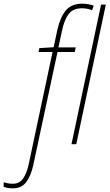

<svg xmlns="http://www.w3.org/2000/svg" viewBox="-152 -785 596 1045"><path d="M-82 240Q-35 240 -9.5 206.5Q16 173 29 114L161 -502H255L260 -527H166L185 -616Q198 -678 222 -709Q246 -740 294 -740Q324 -740 349 -729L358 -754Q348 -758 331 -761.5Q314 -765 297 -765Q237 -765 206.5 -728.5Q176 -692 160 -622L140 -528L62 -523L58 -502H134L4 110Q-7 159 -26.5 187Q-46 215 -82 215Q-108 215 -132 207V232Q-110 240 -82 240ZM237 0 398 -760H424L263 0Z"/></svg>

Font: Noto Sans UI SemiCondensed Thin
Style: Italic
Weight: 250
Width: 4
Italic angle: -12°
Designer: Monotype Design Team
Foundry: Monotype Imaging Inc.
Version: Version 1.901